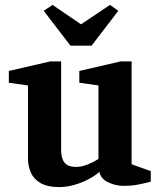

<svg xmlns="http://www.w3.org/2000/svg" viewBox="-20 -752 660 782"><path d="M221 10Q173 10 145 -6.5Q117 -23 105.5 -49.5Q94 -76 94 -105V-404L16 -415V-463L185 -502H229V-140Q229 -107 243 -89.5Q257 -72 291 -72Q311 -72 336.5 -82Q362 -92 381 -105V-404L303 -415V-463L472 -502H516V-83L594 -55V-12Q559 -3 536 1Q513 5 485 5Q451 5 420.5 -9.5Q390 -24 385 -52Q367 -36 339.5 -21.5Q312 -7 281 1.5Q250 10 221 10ZM267 -566 158 -708 194 -732 310 -653 428 -732 462 -708 353 -566Z"/></svg>

Font: Manuale
Style: Regular
Weight: 400
Designer: Eduardo Tunni / Pablo Cosgaya
Foundry: Eduardo Tunni / Pablo Cosgaya
Version: Version 1.002